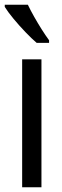

<svg xmlns="http://www.w3.org/2000/svg" viewBox="-28 -786 259 806"><path d="M146 0H65V-537H146ZM89 -766Q100 -743 115.5 -715.5Q131 -688 147.5 -662Q164 -636 178 -617V-606H126Q106 -623 79.5 -650.5Q53 -678 29 -707Q5 -736 -8 -757V-766Z"/></svg>

Font: Noto Sans Bengali UI ExtraCondensed
Style: Regular
Weight: 400
Width: 2
Designer: Jelle Bosma - Monotype Design Team
Foundry: Monotype Imaging Inc.
Version: Version 2.003; ttfautohint (v1.8.4.7-5d5b)